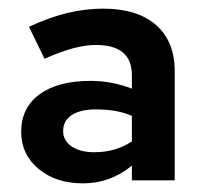

<svg xmlns="http://www.w3.org/2000/svg" viewBox="-20 -731 473 444"><path d="M172 -307Q109 -307 69 -340.5Q29 -374 29 -426Q29 -482 71.5 -513Q114 -544 190 -544Q238 -544 285 -526V-557Q285 -627 202 -627Q178 -627 149.5 -619.5Q121 -612 83 -595L47 -669Q94 -691 136 -701Q178 -711 218 -711Q298 -711 341 -673Q384 -635 384 -567V-314H285V-348Q235 -307 172 -307ZM198 -379Q224 -379 245.5 -385.5Q267 -392 285 -404V-463Q267 -471 246 -474.5Q225 -478 202 -478Q166 -478 146 -465Q126 -452 126 -428Q126 -406 145.5 -392.5Q165 -379 198 -379Z"/></svg>

Font: Red Hat Text SemiBold
Style: Regular
Weight: 600
Designer: Pentagram, MCKL
Foundry: MCKL
Version: Version 1.030